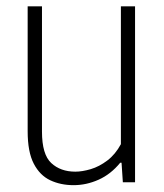

<svg xmlns="http://www.w3.org/2000/svg" viewBox="-20 -560 505 590"><path d="M206 9Q166.5 9 134.5 -6Q102.5 -21 83.8 -57Q65 -93 65 -156.5V-540.5H109V-155.5Q109 -85.5 137.5 -59Q166 -32.5 211.5 -32.5Q232.5 -32.5 258.8 -40.2Q285 -48 309.8 -66.8Q334.5 -85.5 351.5 -117V-540.5H395V0H357.5L353.5 -60H349.5Q320.5 -24.5 283 -7.8Q245.5 9 206 9Z"/></svg>

Font: Encode Sans Cnd XLt
Style: Regular
Weight: 200
Width: 3
Designer: Multiple Designers
Foundry: Impallari Type
Version: Version 3.002; ttfautohint (v1.8.3) -l 8 -r 50 -G 200 -x 14 